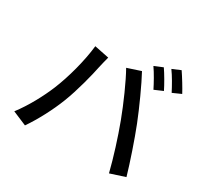

<svg xmlns="http://www.w3.org/2000/svg" viewBox="-172 -1051 1343 1286"><g transform="rotate(30 500.0 -407.5)"><path d="M772 -787 707 -760C734 -722 767 -662 787 -622L852 -650C833 -689 797 -751 772 -787ZM885 -830 821 -803C849 -765 881 -708 903 -665L968 -694C949 -730 911 -792 885 -830ZM207 -305C172 -220 115 -113 52 -31L161 15C215 -63 272 -171 308 -264C347 -363 383 -506 396 -572C401 -594 410 -632 417 -657L304 -680C291 -560 251 -412 207 -305ZM700 -336C740 -229 782 -97 809 12L923 -25C896 -119 843 -275 805 -371C765 -472 699 -617 658 -692L555 -658C598 -583 661 -440 700 -336Z"/></g></svg>

Font: GenYoGothic2 TW M
Style: Regular
Weight: 500
Version: Version 2.100;PS 2.1;hotconv 16.6.51;makeotf.lib2.5.65220 DE